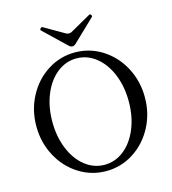

<svg xmlns="http://www.w3.org/2000/svg" viewBox="-125 -963 964 1078"><g transform="rotate(-15 356.5 -424.0)"><path d="M44.4 -331.5Q44.4 -425.8 86.7 -504.9Q128.9 -584 201.2 -630.1Q273.4 -676.3 359.9 -676.3Q446.3 -676.3 518.8 -630.1Q591.3 -584 633.3 -504.9Q675.3 -425.8 675.3 -331.5Q675.3 -237.3 633.1 -158.2Q590.8 -79.1 518.6 -33Q446.3 13.2 359.9 13.2Q273.4 13.2 200.9 -33Q128.4 -79.1 86.4 -158.2Q44.4 -237.3 44.4 -331.5ZM582 -332.5Q582 -419.4 553 -490.2Q523.9 -561 473.1 -601.3Q422.4 -641.6 359.9 -641.6Q297.4 -641.6 246.6 -601.3Q195.8 -561 166.7 -490.2Q137.7 -419.4 137.7 -332.5Q137.7 -245.6 166.7 -174.8Q195.8 -104 246.6 -63.7Q297.4 -23.4 359.9 -23.4Q422.4 -23.4 473.1 -63.7Q523.9 -104 553 -174.8Q582 -245.6 582 -332.5ZM335.4 -723.1 208.5 -844.7Q203.6 -850.1 210.4 -856.9Q213.9 -860.4 216.6 -861.1Q219.2 -861.8 222.7 -859.9L340.3 -792Q348.6 -787.6 356.9 -787.6Q365.7 -787.6 373.5 -792L493.7 -859.9H494.1Q496.1 -861.3 498.3 -860.6Q500.5 -859.9 503.4 -856Q506.3 -852.5 506.8 -849.6Q507.3 -846.7 505.4 -844.7L378.4 -723.1Q367.7 -712.4 356.9 -712.4Q346.2 -712.4 335.4 -723.1Z"/></g></svg>

Font: Junicode Two Beta VF
Style: Regular
Weight: 400
Designer: Peter S. Baker
Foundry: Briery Creek Software
Version: Version 1.031 beta; ttfautohint (v1.8.1.43-b0c9)